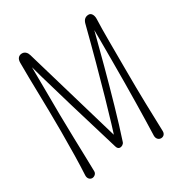

<svg xmlns="http://www.w3.org/2000/svg" viewBox="-183 -931 1010 1066"><g transform="rotate(-30 322.0 -398.0)"><path d="M514.2 -32.2C514.2 -11.2 528.3 0 542.5 0C556.6 0 570.3 -9.8 569.8 -30.3C566.4 -140.6 562 -263.7 562 -436C562 -560.1 560.1 -677.2 563.5 -752C564.5 -777.3 553.2 -795.9 536.6 -795.9C515.1 -795.9 502 -784.2 496.1 -762.2C419.4 -461.9 337.4 -181.6 318.4 -130.4H329.6C329.6 -130.4 150.9 -739.7 144 -763.2C139.2 -780.3 126.5 -794.4 108.4 -794.4C90.3 -794.4 74.2 -783.7 74.2 -754.4C73.7 -631.8 80.1 -490.7 80.1 -310.1C80.1 -201.7 78.1 -101.6 74.2 -32.2C73.2 -10.7 87.4 0.5 100.6 0.5C112.3 0.5 129.9 -9.3 128.9 -28.3C127.4 -133.3 119.1 -312 119.1 -578.1C119.1 -633.8 117.2 -708 118.7 -764.6L102.1 -765.1C116.7 -684.1 286.6 -130.4 298.8 -88.4C302.2 -75.7 309.6 -68.8 319.3 -68.8C329.6 -68.8 343.3 -75.7 347.2 -88.4C421.4 -309.6 531.7 -745.6 537.1 -770.5L519.5 -770C522 -705.1 521.5 -605 521.5 -507.8C521.5 -311.5 518.1 -148.4 514.2 -32.2Z"/></g></svg>

Font: Pompiere 
Style: Regular
Weight: 400
Designer: Karolina Lach
Foundry: Sorkin Type Co.
Version: Version 1.001